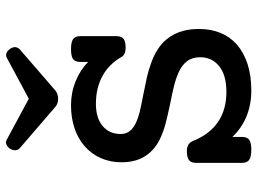

<svg xmlns="http://www.w3.org/2000/svg" viewBox="-129 -718 858 640"><g transform="rotate(-90 300.0 -398.0)"><path d="M427.2 -804.2Q430.7 -806.6 436.5 -806.6Q447.8 -806.6 457 -793.5Q462.9 -785.6 462.9 -776.4Q461.9 -766.6 454.6 -760.3L317.9 -642.1Q306.6 -633.3 291 -633.3Q274.9 -633.3 264.2 -642.1L127 -760.3Q119.1 -766.6 119.1 -776.4Q119.1 -785.6 125 -794.9Q131.3 -802.7 138.7 -805.7Q142.1 -807.1 145.5 -807.1Q150.4 -807.1 154.8 -804.2L291 -731ZM163.6 -20.5Q163.6 -3.4 154.1 3.7Q144.5 10.7 121.1 10.7Q97.2 10.7 87.2 3.7Q77.1 -3.4 77.1 -20.5V-172.9Q77.1 -189.9 86.2 -197Q95.2 -204.1 116.7 -204.1Q129.4 -204.1 137.5 -199.2Q145.5 -194.3 149.9 -184.1Q171.9 -128.9 213.1 -100.6Q254.4 -72.3 313.5 -72.3Q371.6 -72.3 401.4 -98.1Q429.2 -121.6 429.2 -159.7Q429.2 -186.5 415.5 -204.1Q401.9 -221.7 376 -232.9Q356.9 -241.2 334.2 -246.8Q311.5 -252.4 272 -260.3Q234.4 -268.1 208.7 -274.9Q183.1 -281.7 160.6 -292Q123 -309.1 102.5 -338.9Q79.1 -371.6 79.1 -421.9Q79.1 -459.5 93 -491Q106.9 -522.5 132.8 -544.9Q157.7 -566.9 192.6 -578.6Q227.5 -590.3 269 -590.3Q311 -590.3 348.6 -575.2Q386.2 -560.1 413.6 -533.2V-559.1Q413.6 -576.2 422.9 -583.3Q432.1 -590.3 456.1 -590.3Q480 -590.3 489.7 -583.3Q499.5 -576.2 499.5 -559.1V-439.5Q499.5 -422.4 490.7 -415.3Q481.9 -408.2 460.4 -408.2Q438 -408.2 430.2 -421.9Q406.7 -463.4 366.7 -485.4Q326.7 -507.3 273.9 -507.3Q226.6 -507.3 200 -484.9Q173.3 -462.4 173.3 -424.8Q173.3 -406.7 183.1 -394.5Q192.9 -382.3 211.4 -373.5Q226.1 -366.7 245.4 -361.8Q264.6 -356.9 293.5 -351.6L303.2 -349.6Q342.8 -341.8 365 -336.7Q387.2 -331.5 409.7 -323.2Q460.9 -305.2 488.3 -272.5Q508.8 -248.5 517.6 -214.4Q523.4 -191.9 523.4 -162.6Q523.4 -124 510.3 -92Q497.1 -60.1 471.7 -37.6Q444.8 -14.2 406.2 -1.7Q367.7 10.7 318.4 10.7Q272 10.7 232.7 -5.1Q193.4 -21 163.6 -52.2Z"/></g></svg>

Font: Courier Prime Medium
Style: Regular
Weight: 500
Designer: Alan Dague-Greene
Foundry: Quote-Unquote Apps
Version: Version 1.202